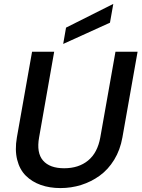

<svg xmlns="http://www.w3.org/2000/svg" viewBox="-20 -961 730 988"><path d="M66.9 -253.9 145 -694.8H258.8L181.2 -253.9Q167 -174.8 201.4 -135Q235.8 -95.2 310.1 -95.2Q384.8 -95.2 433.3 -135Q481.9 -174.8 496.1 -253.9L574.2 -694.8H688L609.9 -253.9Q598.6 -189.5 567.6 -138.9Q536.6 -88.4 492.9 -56.9Q449.2 -25.4 397.9 -9.3Q346.7 6.8 291 6.8Q235.4 6.8 189.9 -9.3Q144.5 -25.4 112.8 -56.9Q81.1 -88.4 68.4 -138.9Q55.7 -189.5 66.9 -253.9ZM319.8 -818.8 563 -940.9 545.9 -844.2 305.2 -734.9Z"/></svg>

Font: Poppins Medium
Style: Italic
Weight: 500
Italic angle: -10°
Designer: Ninad Kale (Devanagari), Jonny Pinhorn (Latin)
Foundry: Indian Type Foundry
Version: Version 3.200;PS 1.000;hotconv 16.6.54;makeotf.lib2.5.65590